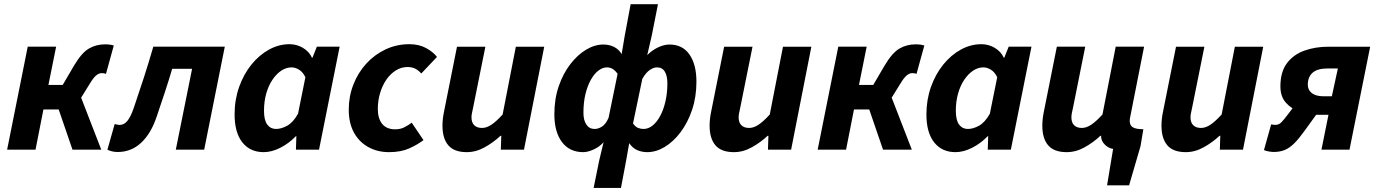

<svg xmlns="http://www.w3.org/2000/svg" viewBox="-20 -721 6637 925"><path d="M14.3 0 113.6 -496.1H250.4L213.3 -311.8H282.1L336.1 -404.1Q372.8 -466.1 407.8 -486.8Q442.8 -507.4 486.7 -507.4Q509.4 -507.4 528.2 -501.8L490.5 -365Q486.5 -367 481.8 -367.8Q477.2 -368.7 469.9 -368.7Q456.8 -368.7 443.6 -357.9Q430.3 -347.1 412.9 -318.3L370.9 -250.4L467.9 0H329.2L262.8 -193.5H189.2L151.1 0Z M547.1 11.3Q531.4 11.3 519.4 8.1Q507.5 5 497.4 0.4L532.4 -123.2Q538.1 -122.2 544.3 -120.7Q550.5 -119.2 557.4 -119.2Q577.8 -119.2 593.9 -138.9Q610 -158.6 624.8 -202Q649.8 -275.1 673.4 -348.1Q696.9 -421 718.6 -496.1H1063L963.7 0H827L905.4 -389.4H809.5Q792.1 -330.3 773.3 -273.9Q754.6 -217.5 735.2 -160.1Q707.7 -77.5 659.9 -33.1Q612 11.3 547.1 11.3Z M1250.2 12Q1184.7 12 1147.4 -35.3Q1110.2 -82.6 1110.2 -169.9Q1110.2 -240.5 1132.1 -302.2Q1154 -363.8 1191.5 -410.1Q1229 -456.3 1276.3 -482.2Q1323.6 -508.1 1375.1 -508.1Q1409.2 -508.1 1439.1 -490.7Q1468.9 -473.2 1483 -443H1485.3L1506.6 -496.1H1616.3L1517 0H1405.7L1407.8 -64.8H1405.4Q1371.7 -29.9 1330.3 -9Q1288.8 12 1250.2 12ZM1309.8 -99.7Q1335.1 -99.7 1363.7 -115.4Q1392.2 -131.1 1415.8 -173.1L1451.3 -348.9Q1439 -374.2 1420.7 -385.3Q1402.5 -396.4 1384.6 -396.4Q1358.6 -396.4 1334.8 -380.4Q1311 -364.4 1292.2 -336.3Q1273.4 -308.2 1262.6 -270.1Q1251.9 -231.9 1251.9 -187.4Q1251.9 -141.9 1267.6 -120.8Q1283.4 -99.7 1309.8 -99.7Z M1854.2 12Q1799.1 12 1755 -12.1Q1710.9 -36.1 1685.5 -81.8Q1660.2 -127.5 1660.2 -192.5Q1660.2 -256.9 1682.6 -314Q1705 -371.1 1744.8 -414.6Q1784.6 -458.2 1837.9 -483.2Q1891.2 -508.1 1952.1 -508.1Q1999 -508.1 2033 -489.3Q2067.1 -470.5 2085.3 -446.8L2009.6 -366.9Q1995.5 -382.7 1980.1 -390.4Q1964.6 -398.1 1943.5 -398.1Q1913.8 -398.1 1887.8 -382.2Q1861.9 -366.3 1842.2 -338.4Q1822.6 -310.5 1811.4 -273.5Q1800.2 -236.5 1800.2 -195.2Q1800.2 -150.3 1821.2 -124.2Q1842.2 -98 1884.2 -98Q1909.3 -98 1928.9 -108.2Q1948.5 -118.3 1963.5 -129.9L2020.3 -46Q1993 -25 1952.5 -6.5Q1911.9 12 1854.2 12Z M2228.8 12Q2167.8 12 2139.8 -21Q2111.7 -54 2111.7 -115.4Q2111.7 -132.4 2113.7 -150Q2115.7 -167.6 2119.7 -186L2181.7 -496H2318.4L2259.5 -203.4Q2256.5 -188.6 2254 -177.2Q2251.5 -165.8 2251.5 -155.9Q2251.5 -130.5 2264.8 -117.6Q2278 -104.6 2302.3 -104.6Q2324.5 -104.6 2348.1 -120.6Q2371.8 -136.6 2401.5 -169.4L2465.2 -496H2601.9L2504.4 0H2392.8L2395 -66.6H2391Q2357.8 -35.3 2315.6 -11.7Q2273.4 12 2228.8 12Z M2840 184.3 2866.1 55.2 2887.8 -35.9Q2869.9 -14.8 2841.2 -1.4Q2812.5 12 2789.9 12Q2723.8 12 2687.3 -36.7Q2650.7 -85.5 2650.7 -170.4Q2650.7 -244.2 2671.8 -305.5Q2692.8 -366.7 2727.5 -411.7Q2762.1 -456.8 2803.7 -481.6Q2845.3 -506.5 2886.4 -506.5Q2915.9 -506.5 2938.8 -494.8Q2961.6 -483.1 2974.9 -460.3L2989.6 -547.8L3018.3 -700.8H3149.9L3119.6 -547.8L3098.2 -455.3Q3120.1 -478.2 3149.7 -492.4Q3179.3 -506.5 3205.2 -506.5Q3268.3 -506.5 3301.8 -458.2Q3335.2 -410 3335.2 -327.5Q3335.2 -254 3314.3 -191.9Q3293.3 -129.8 3258.5 -83.7Q3223.7 -37.7 3182.1 -12.9Q3140.6 12 3098.4 12Q3072.3 12 3050.1 2.3Q3027.8 -7.3 3011.3 -31.3L2996.1 55.2L2971.6 184.3ZM2844.6 -99.7Q2862.1 -99.7 2880.1 -111Q2898.2 -122.3 2911.9 -153.3L2955.4 -365.3Q2944.5 -380.7 2932 -388.6Q2919.4 -396.4 2904.1 -396.4Q2883.3 -396.4 2862.8 -380.8Q2842.4 -365.2 2826.2 -336Q2809.9 -306.9 2800.3 -266.9Q2790.8 -226.8 2790.8 -178Q2790.8 -141.7 2805 -120.7Q2819.2 -99.7 2844.6 -99.7ZM3080.6 -99.7Q3103.6 -99.7 3124.4 -116.5Q3145.2 -133.4 3161.2 -163.6Q3177.2 -193.7 3186.2 -233.7Q3195.2 -273.6 3195.2 -319.9Q3195.2 -355.7 3182.8 -376.1Q3170.5 -396.4 3144.7 -396.4Q3129.3 -396.4 3110.8 -384.2Q3092.4 -372 3074.5 -341.2L3029.7 -126.3Q3040.9 -110.1 3053.7 -104.9Q3066.5 -99.7 3080.6 -99.7Z M3515.8 12Q3454.8 12 3426.8 -21Q3398.7 -54 3398.7 -115.4Q3398.7 -132.4 3400.7 -150Q3402.7 -167.6 3406.7 -186L3468.7 -496H3605.4L3546.5 -203.4Q3543.5 -188.6 3541 -177.2Q3538.5 -165.8 3538.5 -155.9Q3538.5 -130.5 3551.8 -117.6Q3565 -104.6 3589.3 -104.6Q3611.5 -104.6 3635.1 -120.6Q3658.8 -136.6 3688.5 -169.4L3752.2 -496H3888.9L3791.4 0H3679.8L3682 -66.6H3678Q3644.8 -35.3 3602.6 -11.7Q3560.4 12 3515.8 12Z M3919.3 0 4018.6 -496.1H4155.4L4118.3 -311.8H4187.1L4241.1 -404.1Q4277.8 -466.1 4312.8 -486.8Q4347.8 -507.4 4391.7 -507.4Q4414.4 -507.4 4433.2 -501.8L4395.5 -365Q4391.5 -367 4386.8 -367.8Q4382.2 -368.7 4374.9 -368.7Q4361.8 -368.7 4348.6 -357.9Q4335.3 -347.1 4317.9 -318.3L4275.9 -250.4L4372.9 0H4234.2L4167.8 -193.5H4094.2L4056.1 0Z M4583.2 12Q4517.7 12 4480.4 -35.3Q4443.2 -82.6 4443.2 -169.9Q4443.2 -240.5 4465.1 -302.2Q4487 -363.8 4524.5 -410.1Q4562 -456.3 4609.3 -482.2Q4656.6 -508.1 4708.1 -508.1Q4742.2 -508.1 4772.1 -490.7Q4801.9 -473.2 4816 -443H4818.3L4839.6 -496.1H4949.3L4850 0H4738.7L4740.8 -64.8H4738.4Q4704.7 -29.9 4663.3 -9Q4621.8 12 4583.2 12ZM4642.8 -99.7Q4668.1 -99.7 4696.7 -115.4Q4725.2 -131.1 4748.8 -173.1L4784.3 -348.9Q4772 -374.2 4753.7 -385.3Q4735.5 -396.4 4717.6 -396.4Q4691.6 -396.4 4667.8 -380.4Q4644 -364.4 4625.2 -336.3Q4606.4 -308.2 4595.6 -270.1Q4584.9 -231.9 4584.9 -187.4Q4584.9 -141.9 4600.6 -120.8Q4616.4 -99.7 4642.8 -99.7Z M5313.5 172 5342.6 -3.6Q5321.1 -6.6 5303.7 -23.4Q5286.3 -40.2 5284.7 -61.9Q5284.7 -62.9 5285 -64.3Q5285.2 -65.6 5285.4 -66.8H5281.4Q5247.9 -35.2 5205.8 -11.6Q5163.8 12 5118.9 12Q5057.9 12 5029.8 -20.9Q5001.6 -53.8 5001.6 -115.5Q5001.6 -132.7 5003.6 -150.2Q5005.6 -167.6 5009.6 -186.1L5071.6 -496.1H5208.4L5149.7 -203.3Q5146.5 -188.7 5144.1 -177.3Q5141.7 -165.8 5141.7 -155.8Q5141.7 -130.4 5154.9 -117.5Q5168 -104.6 5192.1 -104.6Q5214.4 -104.6 5238 -120.7Q5261.6 -136.7 5291.4 -169.4L5355.2 -496.1H5491.9L5424.7 -156Q5423.7 -152 5423.2 -147.7Q5422.7 -143.4 5422.7 -138.4Q5422.7 -117.1 5437.5 -107.8Q5452.3 -98.5 5488.3 -98.5L5474.7 -16.9L5419.6 172Z M5692.8 12Q5631.8 12 5603.8 -21Q5575.7 -54 5575.7 -115.4Q5575.7 -132.4 5577.7 -150Q5579.7 -167.6 5583.7 -186L5645.7 -496H5782.4L5723.5 -203.4Q5720.5 -188.6 5718 -177.2Q5715.5 -165.8 5715.5 -155.9Q5715.5 -130.5 5728.8 -117.6Q5742 -104.6 5766.3 -104.6Q5788.5 -104.6 5812.1 -120.6Q5835.8 -136.6 5865.5 -169.4L5929.2 -496H6065.9L5968.4 0H5856.8L5859 -66.6H5855Q5821.8 -35.3 5779.6 -11.7Q5737.4 12 5692.8 12Z M6346.4 0 6380.2 -167.9H6326.5Q6283.5 -167.9 6242.5 -182.1Q6201.6 -196.4 6175.1 -226.2Q6148.6 -256 6148.6 -304.4Q6148.6 -374.9 6180.2 -416.6Q6211.7 -458.4 6264.4 -477.2Q6317.2 -496 6380.3 -496H6581.1L6481.5 0ZM6356.5 -257.1H6396.4L6425.5 -391.2H6376.5Q6327.4 -391.2 6304 -370.9Q6280.6 -350.7 6280.6 -312.4Q6280.6 -287.3 6300.4 -272.2Q6320.2 -257.1 6356.5 -257.1ZM6254.8 -262.7 6369.9 -236 6265.9 -92Q6237.9 -53 6215.6 -30.7Q6193.2 -8.4 6170.1 1.3Q6146.9 11.1 6116.5 11.1Q6107 11.1 6093.3 8.8Q6079.6 6.6 6069.4 2L6104.1 -121.8Q6111.6 -120.8 6115.6 -120Q6119.6 -119.3 6123.6 -119.3Q6140.6 -119.3 6153 -131.5Q6165.3 -143.6 6190.5 -177.3Z"/></svg>

Font: Source Sans Variable
Style: Italic
Weight: 200
Italic angle: -11°
Designer: Paul D. Hunt
Foundry: Adobe Systems Incorporated
Version: Version 3.006;hotconv 1.0.111;makeotfexe 2.5.65597